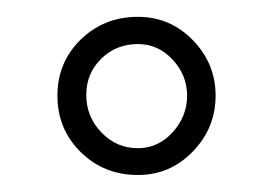

<svg xmlns="http://www.w3.org/2000/svg" viewBox="-20 -683 320 227"><path d="M143.1 -663.1Q181.2 -663.1 208 -635.5Q234.9 -607.9 234.9 -569.8Q234.9 -531.7 208 -503.9Q181.2 -476.1 143.1 -476.1Q103 -476.1 75.4 -503.2Q47.9 -530.3 47.9 -569.8Q47.9 -609.4 75.4 -636.2Q103 -663.1 143.1 -663.1ZM82 -570.8Q82 -544.9 99.9 -526.4Q117.7 -507.8 143.1 -507.8Q167 -507.8 184.1 -526.6Q201.2 -545.4 201.2 -569.8Q201.2 -594.2 184.1 -612.5Q167 -630.9 143.1 -630.9Q117.2 -630.9 99.6 -613.5Q82 -596.2 82 -570.8Z"/></svg>

Font: Dehuti Alt
Style: Book
Weight: 400
Version: Version 1.2